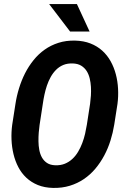

<svg xmlns="http://www.w3.org/2000/svg" viewBox="-20 -922 627 952"><path d="M546.4 -303.7Q540 -264.2 527.8 -225.1Q515.6 -186 496.8 -150.9Q478 -115.7 452.9 -85.7Q427.7 -55.7 396 -34.2Q364.3 -12.7 326.2 -1Q288.1 10.7 243.2 9.8Q200.7 8.8 167.7 -4.6Q134.8 -18.1 110.6 -40.8Q86.4 -63.5 70.8 -93.5Q55.2 -123.5 46.9 -158Q38.6 -192.4 37.1 -229.5Q35.6 -266.6 40.5 -303.2L56.6 -406.7Q62.5 -445.8 74.5 -484.6Q86.4 -523.4 104.2 -558.6Q122.1 -593.8 146.5 -624Q170.9 -654.3 201.7 -676Q232.4 -697.8 270 -709.7Q307.6 -721.7 352.1 -720.7Q395 -719.7 428.5 -706.5Q461.9 -693.4 487.1 -670.7Q512.2 -647.9 528.8 -617.9Q545.4 -587.9 554.4 -553.5Q563.5 -519 565.4 -481.4Q567.4 -443.8 562.5 -406.7ZM426.8 -408.2Q429.2 -426.3 430.7 -447.8Q432.1 -469.2 430.9 -491Q429.7 -512.7 424.8 -533.2Q419.9 -553.7 409.7 -569.8Q399.4 -585.9 382.8 -596.2Q366.2 -606.4 341.3 -607.4Q314.5 -608.4 293.9 -599.9Q273.4 -591.3 258.1 -575.9Q242.7 -560.5 231.4 -540.3Q220.2 -520 212.6 -497.6Q205.1 -475.1 200.2 -451.9Q195.3 -428.7 192.4 -407.7L176.3 -302.7Q173.8 -285.6 172.1 -264.6Q170.4 -243.7 170.7 -221.7Q170.9 -199.7 174.8 -178.7Q178.7 -157.7 188 -141.1Q197.3 -124.5 213.1 -114Q229 -103.5 253.9 -102.5Q280.3 -101.6 301.3 -110.1Q322.3 -118.7 338.6 -133.8Q355 -148.9 367.2 -169.4Q379.4 -189.9 387.9 -212.6Q396.5 -235.4 401.9 -258.8Q407.2 -282.2 410.6 -303.2ZM424.3 -765.6H327.6L223.6 -901.9H361.3Z"/></svg>

Font: TypoPRO Roboto Mono
Style: Bold Italic
Weight: 700
Designer: Google
Version: Version 2.000986; 2015; ttfautohint (v1.3)